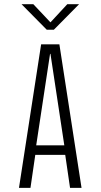

<svg xmlns="http://www.w3.org/2000/svg" viewBox="-20 -916 490 936"><path d="M377.5 0H321.5L298 -161H152L128.5 0H72.5L180.5 -700H269.5ZM224 -653.5 156.5 -207.5H293.5L226 -653.5ZM85 -895.5H142.5L226 -807L308 -895.5H365.5L242.5 -771H208Z"/></svg>

Font: Trispace Condensed ExtraLight
Style: Regular
Weight: 200
Width: 3
Designer: Tyler Finck
Foundry: Etcetera Type Company
Version: Version 1.210; ttfautohint (v1.8.3)